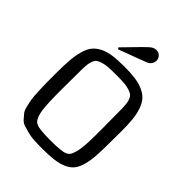

<svg xmlns="http://www.w3.org/2000/svg" viewBox="-269 -1095 1241 1241"><g transform="rotate(45 351.0 -474.5)"><path d="M64.5 0ZM346.7 11.7Q304.2 11.7 271.2 9.8Q238.3 7.8 210.4 0.2Q182.6 -7.3 162.8 -13.7Q143.1 -20 127.2 -37.8Q111.3 -55.7 101.1 -68.6Q90.8 -81.5 83.5 -111.6Q76.2 -141.6 72.8 -162.8Q69.3 -184.1 67.1 -228.5Q64.9 -272.9 64.7 -304.7Q64.5 -336.4 64.5 -396.5Q64.5 -468.8 68.4 -516.6Q72.3 -564.5 83.7 -605.5Q95.2 -646.5 114 -669.9Q132.8 -693.4 165.3 -710.2Q197.8 -727.1 241 -733.2Q284.2 -739.3 346.7 -739.3Q405.8 -739.3 447.8 -733.4Q489.7 -727.5 522.2 -712.6Q554.7 -697.8 574.5 -675.5Q594.2 -653.3 606.9 -617.2Q619.6 -581.1 624.3 -536.4Q628.9 -491.7 628.9 -427.7Q628.9 -247.1 623.5 -189.9Q614.3 -92.3 578.6 -50.3Q541 -5.4 450.7 6.3Q407.7 11.7 346.7 11.7ZM165.5 -535.6Q164.1 -445.3 164.1 -354Q164.1 -216.3 171.4 -165.5Q183.1 -89.4 215.8 -77.6Q240.2 -63.5 346.7 -63.5Q453.1 -63.5 477.5 -77.6Q486.8 -81.1 494.4 -88.9Q502 -96.7 507.1 -109.9Q512.2 -123 516.1 -136.5Q520 -149.9 522.5 -170.9Q524.9 -191.9 526.4 -208.7Q527.8 -225.6 528.3 -251.7Q528.8 -277.8 529.1 -294.9Q529.3 -312 529.3 -340.3Q529.3 -439 527.8 -535.6Q526.9 -564.9 524.7 -582Q522.5 -599.1 515.4 -615.5Q508.3 -631.8 497.1 -639.6Q485.8 -647.5 465.1 -653.8Q444.3 -660.2 416.5 -662.1Q388.7 -664.1 346.7 -664.1Q304.7 -664.1 276.9 -662.1Q249 -660.2 228.3 -653.8Q207.5 -647.5 196.3 -639.6Q185.1 -631.8 178 -615.5Q170.9 -599.1 168.7 -582Q166.5 -564.9 165.5 -535.6ZM375.5 -944.3Q395 -961.4 416.5 -961.4Q439.5 -961.4 453.1 -947Q466.8 -932.6 466.8 -912.6Q466.8 -897.5 458 -883.3Q449.2 -869.1 432.1 -861.8Q426.8 -859.4 378.4 -841.3Q330.1 -823.2 284.7 -806.2L239.3 -789.1L231 -799.3Q356.4 -929.2 375.5 -944.3Z"/></g></svg>

Font: Coda
Style: Regular
Weight: 400
Designer: vernon adams
Foundry: vernon adams
Version: Version 2.001; ttfautohint (v0.8) -r 50 -G 200 -x